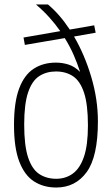

<svg xmlns="http://www.w3.org/2000/svg" viewBox="-20 -828 500 857"><path d="M231 9Q174.5 9 132 -18.2Q89.5 -45.5 66 -107Q42.5 -168.5 42.5 -270Q42.5 -372 65.5 -433Q88.5 -494 130.5 -521.2Q172.5 -548.5 229.5 -548.5Q258.5 -548.5 286 -539.8Q313.5 -531 337.5 -507Q325.5 -544.5 308.8 -582.8Q292 -621 269 -658L91 -627.5L85 -660.5L249 -689Q227.5 -720 200.5 -750Q173.5 -780 140.5 -808H194Q245.5 -765.5 291.5 -696L400.5 -715L407 -682L310.5 -665Q358 -583.5 387.5 -484Q417 -384.5 417 -286.5Q417 -128.5 366.8 -59.8Q316.5 9 231 9ZM231 -30Q273 -30 305 -53.2Q337 -76.5 354.8 -128.5Q372.5 -180.5 372.5 -268Q372.5 -362 355 -414.5Q337.5 -467 305.5 -488Q273.5 -509 230 -509Q187 -509 155 -488.2Q123 -467.5 105.5 -415.8Q88 -364 88 -272Q88 -178 105.5 -125.2Q123 -72.5 155.2 -51.2Q187.5 -30 231 -30Z"/></svg>

Font: Encode Sans Condensed ExtraLight
Style: Regular
Weight: 200
Width: 3
Designer: Multiple Designers
Foundry: Impallari Type
Version: Version 3.000; ttfautohint (v1.8.3) -l 8 -r 50 -G 200 -x 14 